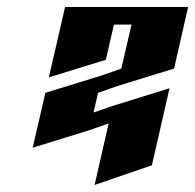

<svg xmlns="http://www.w3.org/2000/svg" viewBox="-20 -520 555 546"><path d="M165 -500H515L475 -325L313 -275L259 -256L246 -200L301 -219L462 -269L412 -50L249 6L289 -169L235 -150L73 -100L109 -256L271 -306L325 -325L354 -450H304L281 -350L119 -300Z"/></svg>

Font: SOV_Meka
Style: Italic
Weight: 400
Italic angle: -13°
Version: Version 1.00